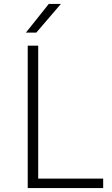

<svg xmlns="http://www.w3.org/2000/svg" viewBox="-20 -964 575 984"><path d="M166 -796.9H112.8L230 -943.8H292ZM508.8 0H122.1V-730H175.8V-48.8H508.8Z"/></svg>

Font: Sora ExtraLight
Style: Regular
Weight: 200
Designer: Jonathan Barnbrook, Julián Moncada
Foundry: Barnbrook Fonts
Version: Version 2.000